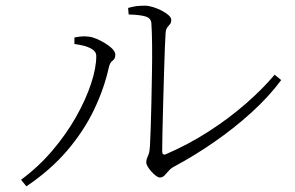

<svg xmlns="http://www.w3.org/2000/svg" viewBox="-20 -688 1040 676"><path d="M431 -660Q448 -665 461.5 -666.5Q475 -668 490 -668Q503 -668 519 -663Q535 -658 549.5 -650.5Q564 -643 573.5 -634.5Q583 -626 583 -618Q583 -608 578.5 -603Q574 -598 569 -591.5Q564 -585 563 -571Q562 -559 560.5 -520.5Q559 -482 557.5 -430Q556 -378 554.5 -323.5Q553 -269 552 -224Q551 -179 551 -156Q551 -140 564 -145Q643 -179 714.5 -225Q786 -271 845.5 -323Q905 -375 947 -425L970 -406Q927 -348 866 -292.5Q805 -237 735 -188.5Q665 -140 594 -102Q582 -96 574 -86.5Q566 -77 559 -70Q552 -63 543 -63Q537 -63 529 -69Q521 -75 513 -84Q505 -93 500 -101.5Q495 -110 495 -116Q495 -125 497.5 -130.5Q500 -136 503.5 -145.5Q507 -155 508 -175Q509 -193 510.5 -233Q512 -273 513 -324.5Q514 -376 515 -430Q516 -484 515.5 -530.5Q515 -577 513 -606Q512 -624 492.5 -630Q473 -636 433 -637ZM242 -533V-556Q251 -558 265 -559.5Q279 -561 292 -559Q304 -558 319.5 -551.5Q335 -545 350.5 -535.5Q366 -526 376 -515.5Q386 -505 386 -495Q386 -481 376.5 -474.5Q367 -468 363 -450Q347 -377 311.5 -302.5Q276 -228 217.5 -159Q159 -90 73 -32L54 -55Q115 -100 164 -157.5Q213 -215 247.5 -276Q282 -337 300.5 -393Q319 -449 319 -491Q319 -506 304 -515Q289 -524 270.5 -528Q252 -532 242 -533Z"/></svg>

Font: Noto Serif HK
Style: Regular
Weight: 200
Designer: Ryoko NISHIZUKA 西塚涼子 (kana & ideographs); Frank Grießhammer (Latin, Greek & Cyrillic); Wenlong ZHANG 张文龙 (bopomofo); San
Foundry: Adobe
Version: Version 2.001;hotconv 1.1.0;makeotfexe 2.6.0